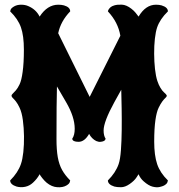

<svg xmlns="http://www.w3.org/2000/svg" viewBox="-20 -783 771 828"><path d="M51.3 21.5Q23.9 12.7 23.9 -4.9Q57.6 -38.6 70.3 -75.7Q77.1 -95.2 80.6 -127.2Q84 -159.2 83.5 -195.6Q83 -231.9 78.6 -264.9Q74.2 -297.9 64.5 -318.4Q56.6 -335.4 48.6 -345.5Q40.5 -355.5 35.2 -360.4Q24.4 -370.1 35.2 -379.4Q40.5 -384.3 48.6 -393.6Q56.6 -402.8 64.5 -419.4Q72.8 -436.5 77.6 -472.7Q83 -510.3 83 -568.8Q83 -628.9 70.3 -665Q57.6 -701.2 23.9 -733.9L25.9 -741.2Q28.3 -748 41 -755.4Q53.7 -762.7 71 -762.7Q88.4 -762.7 101.6 -756.8Q135.3 -742.7 150.9 -711.4Q184.1 -762.7 231.4 -762.7Q245.1 -762.7 255.9 -759.8Q282.7 -752 282.7 -733.9Q241.7 -691.4 231 -639.6L366.7 -365.2L499 -628.9Q489.3 -687 445.3 -733.9Q446.8 -743.2 457.5 -752.4Q462.9 -756.8 473.1 -759.8Q485.8 -763.7 505.4 -762.9Q524.9 -762.2 546.9 -745.1Q558.1 -736.3 564.9 -727.8Q571.8 -719.2 577.6 -711.4Q607.9 -762.7 652.8 -762.7Q666.5 -762.7 676.8 -759.8Q704.1 -751.5 704.1 -733.9Q669.9 -700.7 657.7 -665Q651.4 -646.5 647.9 -616Q644.5 -585.4 644.8 -551Q645 -516.6 648.4 -485.4Q651.9 -454.1 658.7 -433.6Q664.6 -416 671.9 -404.3Q679.7 -391.1 687.7 -384.3Q695.8 -377.4 698.5 -372.6Q701.2 -367.7 692.9 -360.4Q687.5 -355.5 679.9 -345.5Q672.4 -335.4 664.1 -318.4Q655.3 -300.3 650.4 -266.1Q645 -229.5 645 -172.4Q645 -113.3 657.7 -75.4Q670.4 -37.6 704.1 -4.9L702.1 2.4Q700.2 9.8 687.5 17.1Q681.2 20.5 668.5 23.4Q655.8 26.4 638.2 22Q620.6 17.6 599.6 -1Q585 -13.7 577.6 -31.7L568.4 -17.6Q559.6 -3.9 539.6 10.3Q519.5 24.4 501.7 24.4Q483.9 24.4 473.1 21.5Q445.3 12.7 445.3 -4.9Q479 -38.6 491.7 -75.7Q498.5 -95.7 501.5 -135.3Q504.4 -174.8 504.9 -222.4Q505.4 -270 504.6 -316.2Q503.9 -362.3 502.9 -396L473.1 -342.3Q426.8 -257.8 426.8 -220.2Q426.8 -197.8 435.5 -184.6Q434.1 -180.7 433.1 -179.2Q431.2 -176.3 426.3 -174.3Q422.4 -172.4 413.8 -171.4Q405.3 -170.4 395 -174.8Q375.5 -184.6 364.3 -205.6Q344.7 -171.4 318.8 -171.4Q293 -171.4 291.5 -184.6Q302.2 -200.2 302.2 -227.5Q302.2 -278.8 265.1 -342.3L225.6 -410.2Q224.6 -376 224.1 -319.3Q223.6 -262.7 223.6 -183.1Q223.6 -136.7 229.2 -105Q234.9 -73.2 247.8 -50Q260.7 -26.9 282.7 -4.9L280.8 2.4Q278.8 9.8 266.1 17.1Q251 25.9 227.1 24.4Q203.1 22.9 181.2 4.9Q172.4 -2.4 162.6 -14.6Q152.8 -26.9 150.9 -31.7Q140.6 -12.2 122.1 4.9Q107.4 18.6 88.6 22.5Q69.8 26.4 51.3 21.5Z"/></svg>

Font: Sancreek
Style: Regular
Weight: 400
Designer: Vernon Adams
Foundry: Vernon Adams
Version: Version 1.100; ttfautohint (v1.8.4.7-5d5b)